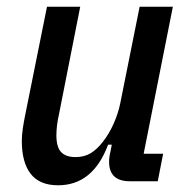

<svg xmlns="http://www.w3.org/2000/svg" viewBox="-20 -540 563 572"><path d="M219 -520 156 -201Q148 -166 148 -137Q148 -102 162 -87Q176 -72 205 -72Q231 -72 250 -83.5Q269 -95 286 -117Q305 -141 318.5 -171.5Q332 -202 338 -231L396 -520H495L408 -82H466L450 0H367Q305 0 305 -58Q305 -65 306 -72.5Q307 -80 309 -88L313 -109H302Q257 12 153 12Q98 12 71.5 -22Q45 -56 45 -120Q45 -137 48 -157.5Q51 -178 55 -197L120 -520Z"/></svg>

Font: IBM Plex Sans Cond Medm
Style: Italic
Weight: 500
Width: 3
Italic angle: -11°
Designer: Mike Abbink, Paul van der Laan, Pieter van Rosmalen
Foundry: Bold Monday
Version: Version 1.3